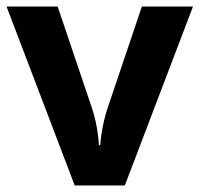

<svg xmlns="http://www.w3.org/2000/svg" viewBox="-20 -566 609 586"><path d="M208 0 0 -546H156L261 -235Q267 -217 271.5 -197Q276 -177 278.5 -158Q281 -139 282 -123H286Q287 -140 290 -159Q293 -178 297.5 -197.5Q302 -217 308 -235L413 -546H569L361 0Z"/></svg>

Font: Noto Sans Balinese
Style: Regular
Weight: 400
Designer: Aditya Bayu, David Williams
Foundry: David Williams
Version: Version 2.003